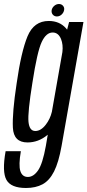

<svg xmlns="http://www.w3.org/2000/svg" viewBox="-62 -707 436 957"><path d="M67.5 230Q-7 230 -29.8 189.8Q-52.5 149.5 -34 46.5H42Q30 116.5 39.5 145.8Q49 175 77 175Q105 175 127.8 142.2Q150.5 109.5 166.5 20.5L176 -35.5Q175 -34.5 173.5 -33.5Q129 3 75 3Q6 3 2.2 -70.5Q-1.5 -144 21 -291.5Q43.5 -449.5 75.2 -526Q107 -602.5 181 -602.5Q234.5 -602.5 267 -566Q270 -562.5 272.5 -559L282.5 -597.5H354L245 20Q230.5 102 207.5 147.5Q184.5 193 150.2 211.5Q116 230 67.5 230ZM249 -447.5Q253.5 -484 242 -513Q228.5 -545 200.5 -545Q168 -545 145.8 -497.5Q123.5 -450 99.5 -294.5Q75.5 -145.5 80 -99.8Q84.5 -54 114 -54Q142 -54 166.5 -86Q188 -114 196.5 -149.5ZM221.5 -625Q209 -625 201.2 -634Q193.5 -643 195.5 -656.5Q198 -669 208.5 -678Q219 -687 232 -687Q244.5 -687 252.2 -678Q260 -669 257.5 -656.5Q255 -643.5 244.8 -634.2Q234.5 -625 221.5 -625Z"/></svg>

Font: Anybody Condensed Regular
Style: Italic
Weight: 400
Width: 3
Italic angle: -10°
Designer: Tyler Finck
Foundry: Etcetera Type Company
Version: Version 1.010; ttfautohint (v1.8.3) -l 8 -r 50 -G 200 -x 14 